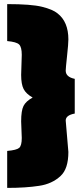

<svg xmlns="http://www.w3.org/2000/svg" viewBox="-20 -777 399 935"><path d="M86 -105 83 -186Q83 -238 94.5 -261Q106 -284 139 -302Q107 -320 95 -343.5Q83 -367 83 -412L86 -510Q86 -548 73 -560.5Q60 -573 15 -577V-757Q132 -757 184.5 -744Q237 -731 260 -712Q313 -671 313 -585Q313 -564 306.5 -504Q300 -444 300 -433Q300 -402 344 -393V-224Q300 -216 300 -190L313 -37Q313 45 275 80Q233 119 170 128Q106 138 15 138V-42Q61 -46 73.5 -57Q86 -68 86 -105Z"/></svg>

Font: Titillium Web
Style: Black
Weight: 900
Version: Version 1.001;PS 35.000;hotconv 1.0.70;makeotf.lib2.5.55311